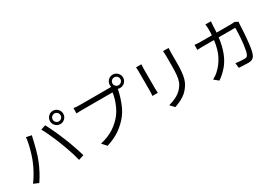

<svg xmlns="http://www.w3.org/2000/svg" viewBox="23 -1800 3955 2810"><g transform="rotate(-30 2000.0 -395.0)"><path d="M783 -697Q783 -670 802 -650.5Q821 -631 849 -631Q876 -631 895.5 -650.5Q915 -670 915 -697Q915 -725 895.5 -744.5Q876 -764 849 -764Q821 -764 802 -744.5Q783 -725 783 -697ZM737 -697Q737 -728 752 -753.5Q767 -779 792.5 -794.5Q818 -810 849 -810Q880 -810 905 -794.5Q930 -779 945.5 -753.5Q961 -728 961 -697Q961 -666 945.5 -640.5Q930 -615 905 -600Q880 -585 849 -585Q803 -585 770 -618Q737 -651 737 -697ZM218 -301Q240 -353 260 -417Q280 -481 295 -547.5Q310 -614 316 -672L405 -653Q401 -637 395.5 -617Q390 -597 387 -580Q382 -557 373 -520Q364 -483 352 -439Q340 -395 326 -350.5Q312 -306 296 -268Q268 -199 229.5 -126Q191 -53 149 7L64 -29Q111 -91 151.5 -164.5Q192 -238 218 -301ZM710 -339Q690 -391 664.5 -450Q639 -509 613 -563.5Q587 -618 565 -655L646 -682Q666 -646 692 -592Q718 -538 744.5 -478.5Q771 -419 792 -366Q813 -317 835.5 -254Q858 -191 878.5 -130Q899 -69 912 -24L823 5Q811 -46 792.5 -105.5Q774 -165 752.5 -225.5Q731 -286 710 -339Z M1805 -718Q1805 -691 1824.5 -671.5Q1844 -652 1871 -652Q1899 -652 1918.5 -671.5Q1938 -691 1938 -718Q1938 -746 1918.5 -765.5Q1899 -785 1871 -785Q1844 -785 1824.5 -765.5Q1805 -746 1805 -718ZM1759 -718Q1759 -749 1774 -774.5Q1789 -800 1814.5 -815.5Q1840 -831 1871 -831Q1902 -831 1927.5 -815.5Q1953 -800 1968.5 -774.5Q1984 -749 1984 -718Q1984 -687 1968.5 -661.5Q1953 -636 1927.5 -621Q1902 -606 1871 -606Q1851 -606 1833 -612L1831 -601Q1821 -549 1801 -482.5Q1781 -416 1751.5 -350Q1722 -284 1682 -232Q1614 -144 1520 -76Q1426 -8 1288 35L1220 -40Q1366 -76 1457 -138Q1548 -200 1610 -280Q1646 -326 1673 -383.5Q1700 -441 1717.5 -499.5Q1735 -558 1741 -606Q1727 -606 1688 -606Q1649 -606 1596 -606Q1543 -606 1485 -606Q1427 -606 1374.5 -606Q1322 -606 1283 -606Q1244 -606 1230 -606Q1200 -606 1175 -605Q1150 -604 1130 -603V-692Q1151 -689 1178 -687Q1205 -685 1230 -685Q1244 -685 1283 -685Q1322 -685 1375 -685Q1428 -685 1485 -685Q1542 -685 1594 -685Q1646 -685 1683.5 -685Q1721 -685 1732 -685L1764 -686Q1759 -703 1759 -718Z M2776 -759Q2773 -722 2773 -672Q2773 -652 2773 -621Q2773 -590 2773 -559.5Q2773 -529 2773 -510Q2773 -420 2766.5 -357Q2760 -294 2747.5 -249.5Q2735 -205 2715 -171Q2695 -137 2668 -105Q2636 -66 2594 -38Q2552 -10 2509.5 9Q2467 28 2430 41L2365 -28Q2434 -45 2496 -77Q2558 -109 2604 -161Q2640 -203 2657.5 -248Q2675 -293 2681 -356.5Q2687 -420 2687 -514Q2687 -533 2687 -563.5Q2687 -594 2687 -624.5Q2687 -655 2687 -672Q2687 -698 2685.5 -719Q2684 -740 2682 -759ZM2312 -751Q2311 -737 2309.5 -717Q2308 -697 2308 -679Q2308 -670 2308 -637.5Q2308 -605 2308 -561Q2308 -517 2308 -472Q2308 -427 2308 -392.5Q2308 -358 2308 -345Q2308 -326 2309.5 -304.5Q2311 -283 2312 -269H2220Q2222 -280 2223.5 -302Q2225 -324 2225 -346Q2225 -359 2225 -393.5Q2225 -428 2225 -472.5Q2225 -517 2225 -561Q2225 -605 2225 -637.5Q2225 -670 2225 -679Q2225 -693 2224 -715Q2223 -737 2221 -751Z M3855 -579Q3850 -551 3850 -530Q3849 -501 3846.5 -452.5Q3844 -404 3839.5 -346.5Q3835 -289 3828.5 -231Q3822 -173 3812.5 -124.5Q3803 -76 3789 -47Q3774 -16 3748.5 -1Q3723 14 3682 14Q3644 14 3602 11.5Q3560 9 3521 7L3511 -76Q3552 -71 3590.5 -68Q3629 -65 3660 -65Q3682 -65 3696 -72Q3710 -79 3718 -98Q3729 -121 3737.5 -161Q3746 -201 3752 -250.5Q3758 -300 3762 -351.5Q3766 -403 3767.5 -449Q3769 -495 3769 -527H3489Q3471 -384 3430.5 -281Q3390 -178 3328 -104.5Q3266 -31 3182 27L3109 -32Q3133 -45 3161.5 -64.5Q3190 -84 3212 -106Q3286 -174 3338 -273.5Q3390 -373 3410 -527H3242Q3213 -527 3183 -526.5Q3153 -526 3127 -523V-608Q3153 -605 3183 -603.5Q3213 -602 3241 -602H3417Q3419 -626 3420 -651.5Q3421 -677 3421 -704Q3421 -721 3419 -745Q3417 -769 3414 -787H3508Q3506 -770 3504.5 -746.5Q3503 -723 3502 -705Q3501 -678 3500 -652.5Q3499 -627 3497 -602H3735Q3755 -602 3770.5 -603.5Q3786 -605 3799 -607Z"/></g></svg>

Font: Go Noto Current
Style: Regular
Weight: 400
Designer: Monotype Design Team
Foundry: Monotype Imaging Inc.
Version: Version 2.007; ttfautohint (v1.8) -l 8 -r 50 -G 200 -x 14 -D